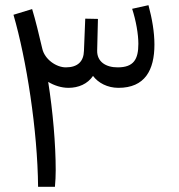

<svg xmlns="http://www.w3.org/2000/svg" viewBox="-20 -721 691 741"><path d="M104 -686 32 -664C82 -492 125 -218 127 0H192C194 -22 195 -43 195 -64C195 -165 184 -291 166 -405C189 -391 217 -382 244 -382C283 -382 318 -397 339 -428C359 -401 395 -382 437 -382C539 -382 576 -450 576 -549C576 -597 567 -649 553 -701L490 -687C505 -641 514 -589 514 -552C514 -492 496 -461 434 -461C388 -461 354 -483 355 -526L358 -648L309 -649L304 -525C303 -484 280 -461 234 -461C197 -461 152 -492 143 -534C131 -585 117 -644 104 -686Z"/></svg>

Font: Wafeq
Style: Regular
Weight: 400
Designer: Rasmus Andersson & Azza Alameddine
Foundry: Google & TypeTogether
Version: Version 3.000;FEAKit 1.0